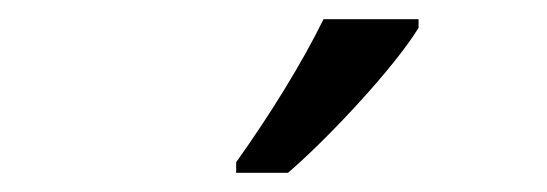

<svg xmlns="http://www.w3.org/2000/svg" viewBox="-20 -786 570 200"><path d="M226 -617V-606H280C322 -642 391 -716 416 -757V-766H317C295 -721 261 -666 226 -617Z"/></svg>

Font: Noto Sans Mono Condensed
Style: Regular
Weight: 400
Width: 3
Designer: Monotype Design Team
Foundry: Monotype Imaging Inc.
Version: Version 2.014